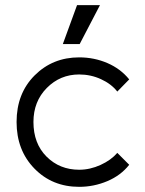

<svg xmlns="http://www.w3.org/2000/svg" viewBox="-20 -703 560 740"><path d="M478 -67.9Q445.8 -26.9 393.8 -4.9Q341.8 17.1 285.2 17.1Q181.2 17.1 112.5 -53.5Q43.9 -124 43.9 -232.9Q43.9 -342.8 113.5 -412.4Q183.1 -481.9 285.2 -481.9Q342.8 -481.9 393.8 -460Q444.8 -438 478 -397L432.1 -350.1Q408.7 -379.9 369.1 -397.9Q329.6 -416 285.2 -416Q211.9 -416 160.4 -364Q108.9 -312 108.9 -232.9Q108.9 -149.9 159.4 -99.4Q210 -48.8 285.2 -48.8Q327.1 -48.8 367.7 -67.4Q408.2 -85.9 432.1 -113.8ZM222.2 -533.2 276.9 -683.1H365.2L287.1 -533.2Z"/></svg>

Font: Kreadon
Style: Regular
Weight: 400
Designer: kohakuno
Foundry: StudioGnu
Version: Version 1.000;Glyphs 3.1.2 (3151)